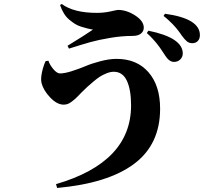

<svg xmlns="http://www.w3.org/2000/svg" viewBox="-20 -849 1040 952"><path d="M440.9 -702.1Q422.9 -705.6 412.8 -708Q402.8 -710.4 383.8 -716.3Q364.7 -722.2 351.8 -730.5Q338.9 -738.8 323.7 -751.2Q308.6 -763.7 297.1 -782.2Q285.6 -800.8 277.8 -824.2L286.1 -829.1Q346.2 -785.2 460 -785.2Q496.1 -785.2 528.3 -792.5Q560.5 -799.8 564.9 -799.8Q607.9 -799.8 650.4 -772.2Q692.9 -744.6 692.9 -711.9Q692.9 -694.3 679 -682.6Q665 -670.9 637.2 -670.9Q583.5 -670.9 525.9 -661.1Q468.3 -651.4 429 -640.4Q389.6 -629.4 321.8 -607.9L314.9 -622.1Q400.4 -674.3 440.9 -702.1ZM933.1 -634.8Q918.5 -634.8 907.5 -643.3Q896.5 -651.9 881.8 -671.9Q880.4 -674.3 873.8 -683.6Q867.2 -692.9 863.5 -697.5Q859.9 -702.1 851.6 -712.2Q843.3 -722.2 835.7 -729.7Q828.1 -737.3 816.4 -748.3Q804.7 -759.3 791 -770L797.9 -780.8Q971.2 -757.3 971.2 -674.8Q971.2 -656.7 960.9 -645.8Q950.7 -634.8 933.1 -634.8ZM842.8 -542Q818.4 -542 797.9 -575.2Q797.4 -576.2 792.5 -583.5Q787.6 -590.8 786.1 -593Q784.7 -595.2 779.8 -602.5Q774.9 -609.9 772.5 -613.3Q770 -616.7 764.6 -623.8Q759.3 -630.9 755.4 -635.5Q751.5 -640.1 745.6 -647Q739.7 -653.8 734.4 -659.4Q729 -665 722.2 -671.9Q715.3 -678.7 708 -685.1L715.8 -696.8Q886.2 -662.1 886.2 -584Q886.2 -566.4 873.8 -554.2Q861.3 -542 842.8 -542ZM206.1 -545.9 220.2 -547.9Q226.1 -528.3 244.1 -506.6Q262.2 -484.9 277.8 -484.9Q300.3 -484.9 335.7 -496.1Q371.1 -507.3 403.6 -521Q436 -534.7 479.2 -545.9Q522.5 -557.1 558.1 -557.1Q658.2 -557.1 716.1 -491Q773.9 -424.8 773.9 -310.1Q773.9 -132.8 644.8 -36.4Q515.6 60.1 263.2 83L257.8 64Q629.9 -44.4 629.9 -326.2Q629.9 -403.8 609.1 -448.5Q588.4 -493.2 543.9 -493.2Q527.8 -493.2 508.8 -485.6Q489.7 -478 475.8 -469.2Q461.9 -460.4 441.2 -442.9Q420.4 -425.3 411.6 -417Q402.8 -408.7 383.8 -390.1Q382.3 -388.7 369.9 -375.7Q357.4 -362.8 352.3 -358.4Q347.2 -354 336.2 -345.5Q325.2 -336.9 315.7 -333.5Q306.2 -330.1 295.9 -330.1Q262.7 -330.1 229 -365.5Q195.3 -400.9 186 -437Q181.2 -457 187.7 -488.8Q194.3 -520.5 206.1 -545.9Z"/></svg>

Font: Noto Serif JP Black
Style: Regular
Weight: 900
Designer: Ryoko NISHIZUKA  (kana & ideographs); Frank Grießhammer (Latin, Greek & Cyrillic); Wenlong ZHANG  (bopomofo); Sandoll Co
Foundry: Adobe Systems Incorporated
Version: Version 1.001;PS 1.001;hotconv 16.6.54;makeotf.lib2.5.65590